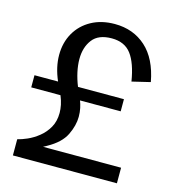

<svg xmlns="http://www.w3.org/2000/svg" viewBox="-107 -805 815 895"><g transform="rotate(15 300.5 -357.5)"><path d="M36.6 0V-78.1Q56.2 -82.5 83 -94.2Q109.9 -106 135.7 -126.5Q161.6 -147 178.7 -177Q195.8 -207 195.8 -247.6Q195.8 -265.6 191.7 -285.9Q187.5 -306.2 178.2 -328.6H37.1V-387.2H150.9Q123.5 -449.7 123.5 -508.8Q123.5 -568.4 150.1 -615Q176.8 -661.6 225.1 -688.2Q273.4 -714.8 337.9 -714.8Q427.2 -714.8 488.3 -659.9Q549.3 -605 569.3 -496.6L481.4 -475.6Q467.3 -562 435.5 -604.2Q403.8 -646.5 341.3 -646.5Q277.3 -646.5 248.5 -608.9Q219.7 -571.3 219.7 -514.6Q219.7 -485.4 226.8 -452.6Q233.9 -419.9 247.1 -387.2H468.8V-328.6H272.5Q278.3 -314 282.5 -294.7Q286.6 -275.4 286.6 -253.4Q286.6 -211.4 264.4 -165.5Q242.2 -119.6 179.7 -85L162.1 -75.2H538.6V0Z"/></g></svg>

Font: Schibsted Grotesk
Style: Regular
Weight: 400
Designer: Bakken & Baeck AS, Henrik Kongsvoll
Foundry: Schibsted ASA
Version: Version 1.100; ttfautohint (v1.8.4.7-5d5b);gftools[0.9.25]